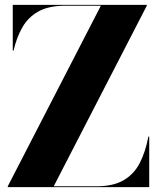

<svg xmlns="http://www.w3.org/2000/svg" viewBox="-20 -770 665 790"><path d="M32.5 -750H584V-746.5L201 -3.5H377Q445.5 -3.5 488.2 -28.2Q531 -53 554.8 -98.8Q578.5 -144.5 590.5 -208H594V0H12V-3.5L395 -746.5H249Q180.5 -746.5 138 -722.8Q95.5 -699 71.8 -657.2Q48 -615.5 36 -562H32.5Z"/></svg>

Font: Bodoni* 48
Style: Bold
Weight: 700
Version: Version 2.2